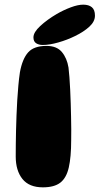

<svg xmlns="http://www.w3.org/2000/svg" viewBox="-20 -794 428 824"><path d="M164 10Q105 10 76.2 -26Q47.5 -62 47.5 -122.5Q47.5 -145.5 47.8 -173.8Q48 -202 48.8 -233.2Q49.5 -264.5 50.8 -297.5Q52 -330.5 54 -363.5Q56 -396.5 58.8 -427Q61.5 -457.5 65.5 -484Q76 -541.5 100.8 -569.2Q125.5 -597 179.5 -597Q223.5 -597 245.5 -570.8Q267.5 -544.5 274 -504Q276 -486 278 -461.8Q280 -437.5 281.2 -409Q282.5 -380.5 283.5 -351Q284.5 -321.5 285 -292.8Q285.5 -264 285.8 -238.2Q286 -212.5 285.5 -193Q285.5 -120 275.2 -75.2Q265 -30.5 239 -10.2Q213 10 164 10ZM163.5 -601Q146.5 -601 135 -608.5Q123.5 -616 123.5 -633.5Q123.5 -655.5 152.8 -682.5Q182 -709.5 223.5 -734Q253 -751 283.8 -762.5Q314.5 -774 337 -774Q361 -774 374.2 -763Q387.5 -752 387.5 -727Q387.5 -701.5 363.5 -679.5Q339.5 -657.5 302.5 -639.5Q268 -622.5 230.2 -611.8Q192.5 -601 163.5 -601Z"/></svg>

Font: Gluten
Style: Bold
Weight: 700
Designer: Tyler Finck
Foundry: Etcetera Type Company
Version: Version 1.204